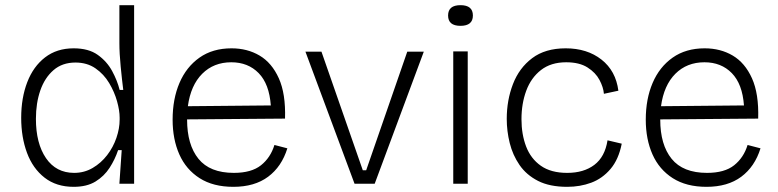

<svg xmlns="http://www.w3.org/2000/svg" viewBox="-20 -711 3012 743"><path d="M265 12Q198 12 152.5 -23.5Q107 -59 84.5 -119.5Q62 -180 62 -255Q62 -332 85.5 -393Q109 -454 154.5 -489Q200 -524 265 -524Q323 -524 358.5 -498.5Q394 -473 414 -436Q434 -399 443 -363H457Q452 -402 447 -453.5Q442 -505 442 -544V-691H499V0H442L451 -130H437Q425 -94 404 -61.5Q383 -29 349.5 -8.5Q316 12 265 12ZM267 -42Q306 -42 338.5 -61Q371 -80 394.5 -110.5Q418 -141 430.5 -177.5Q443 -214 443 -248V-256Q443 -283 433 -319Q423 -355 402.5 -389.5Q382 -424 349.5 -446.5Q317 -469 272 -469Q221 -469 187 -439.5Q153 -410 136 -361Q119 -312 119 -251Q119 -156 158 -99Q197 -42 267 -42Z M883 12Q805 12 752.5 -21.5Q700 -55 674 -113.5Q648 -172 648 -248Q648 -328 674.5 -390Q701 -452 752 -488Q803 -524 876 -524Q937 -524 984.5 -496Q1032 -468 1059 -408Q1086 -348 1083 -252L704 -249V-248Q704 -151 748 -96.5Q792 -42 885 -42Q953 -42 990 -71.5Q1027 -101 1042 -150L1092 -137Q1070 -66 1017.5 -27Q965 12 883 12ZM875 -470Q807 -470 762.5 -425.5Q718 -381 707 -300L1028 -303Q1022 -386 981 -428Q940 -470 875 -470Z M1352 0 1162 -511H1224L1384 -52H1397L1556 -511H1620L1430 0Z M1734 0V-512H1790V0ZM1762 -611Q1714 -611 1714 -651Q1714 -691 1762 -691Q1810 -691 1810 -651Q1810 -611 1762 -611Z M2175 12Q2107 12 2062 -11Q2017 -34 1990.5 -72.5Q1964 -111 1952.5 -157.5Q1941 -204 1941 -251Q1941 -323 1965 -385.5Q1989 -448 2039.5 -486Q2090 -524 2169 -524Q2252 -524 2307.5 -480.5Q2363 -437 2373 -360L2317 -348Q2315 -373 2300 -401.5Q2285 -430 2253.5 -450Q2222 -470 2171 -470Q2112 -470 2073.5 -440Q2035 -410 2016.5 -360Q1998 -310 1998 -250Q1998 -191 2016 -144Q2034 -97 2073 -69.5Q2112 -42 2175 -42Q2239 -42 2280 -73Q2321 -104 2331 -168L2386 -155Q2374 -94 2342.5 -57Q2311 -20 2268 -4Q2225 12 2175 12Z M2714 12Q2636 12 2583.5 -21.5Q2531 -55 2505 -113.5Q2479 -172 2479 -248Q2479 -328 2505.5 -390Q2532 -452 2583 -488Q2634 -524 2707 -524Q2768 -524 2815.5 -496Q2863 -468 2890 -408Q2917 -348 2914 -252L2535 -249V-248Q2535 -151 2579 -96.5Q2623 -42 2716 -42Q2784 -42 2821 -71.5Q2858 -101 2873 -150L2923 -137Q2901 -66 2848.5 -27Q2796 12 2714 12ZM2706 -470Q2638 -470 2593.5 -425.5Q2549 -381 2538 -300L2859 -303Q2853 -386 2812 -428Q2771 -470 2706 -470Z"/></svg>

Font: Bricolage Grotesque 10pt ExtraLight
Style: Regular
Weight: 200
Designer: Mathieu Triay
Foundry: Atelier Triay
Version: Version 1.000; ttfautohint (v1.8.4.7-5d5b);gftools[0.9.32]